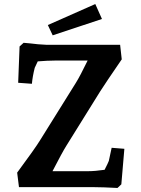

<svg xmlns="http://www.w3.org/2000/svg" viewBox="-20 -927 698 951"><path d="M447 0H74L65 -72Q153 -191 177 -230L356 -517Q376 -549 414 -627H250Q217 -627 167 -623L152 -591Q141 -547 138 -512L70 -517L77 -697L97 -715L130 -712Q166 -707 212 -705H575L583 -633Q502 -515 476 -474L308 -204Q288 -172 240 -79H413Q451 -79 498 -86Q515 -119 519 -130Q530 -179 533 -195L596 -190L581 -14L562 4Q486 0 447 0ZM217 -803 452 -907 485 -833 241 -752Z"/></svg>

Font: Andada Pro ExtraBold
Style: Regular
Weight: 800
Designer: Carolina Giovagnoli
Foundry: Huerta Tipografica
Version: Version 3.005; ttfautohint (v1.8.4)